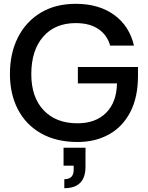

<svg xmlns="http://www.w3.org/2000/svg" viewBox="-20 -732 773 1006"><path d="M387 12Q275 12 195.5 -33Q116 -78 74 -158.5Q32 -239 32 -344Q32 -453 74 -536Q116 -619 193.5 -665.5Q271 -712 377 -712Q498 -712 578 -654Q658 -596 682 -493H557Q542 -548 496 -579.5Q450 -611 377 -611Q268 -611 206 -539.5Q144 -468 144 -343Q144 -223 208.5 -154.5Q273 -86 386 -86Q481 -86 536 -141Q591 -196 593 -295H388V-381H703V-335Q703 -222 662.5 -144.5Q622 -67 550.5 -27.5Q479 12 387 12ZM317 254V207Q366 207 366 158V136H313V42H428V141Q428 254 317 254Z"/></svg>

Font: HostGroteskMedium
Style: Regular
Weight: 500
Designer: Doukan Karapınar based on Poppins by Indian Type Foundry, Jonny Pinhorn
Foundry: Element Type
Version: Version 1.001; ttfautohint (v1.8.4.7-5d5b)